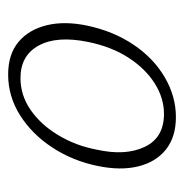

<svg xmlns="http://www.w3.org/2000/svg" viewBox="-10 -446 462 483"><g transform="rotate(90 221.5 -205.0)"><path d="M168 6Q117 6 86 -20Q55 -46 44 -91Q33 -136 45 -193Q59 -259 93 -309.5Q127 -360 175 -388Q223 -416 275 -416Q325 -416 356.5 -391Q388 -366 399 -321.5Q410 -277 398 -219Q385 -156 351.5 -105Q318 -54 270.5 -24Q223 6 168 6ZM177 -25Q220 -25 257 -50.5Q294 -76 320.5 -120Q347 -164 357 -217Q373 -289 350 -337.5Q327 -386 267 -386Q227 -386 190 -362.5Q153 -339 125.5 -296.5Q98 -254 86 -195Q70 -117 95 -71Q120 -25 177 -25Z"/></g></svg>

Font: Ysabeau ExtraLight
Style: Italic
Weight: 250
Italic angle: -12°
Version: Version 2.000;gftools[0.9.27.dev2+g8671c4b]